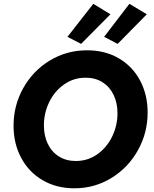

<svg xmlns="http://www.w3.org/2000/svg" viewBox="-20 -996 820 1023"><path d="M52.2 -326.2Q52.2 -434.1 103.8 -526.4Q155.3 -618.7 245.1 -673.3Q335 -728 443.8 -728Q540.5 -728 613.8 -684.8Q687 -641.6 726.8 -566.2Q766.6 -490.7 766.6 -396.5Q766.6 -288.1 714.8 -195.3Q663.1 -102.5 573.5 -47.6Q483.9 7.3 376 7.3Q280.8 7.3 207 -35.9Q133.3 -79.1 92.8 -155Q52.2 -231 52.2 -326.2ZM606 -392.6Q606 -447.3 585.4 -490.2Q564.9 -533.2 526.6 -557.6Q488.3 -582 436 -582Q372.6 -582 321.5 -546.1Q270.5 -510.3 242.2 -451.9Q213.9 -393.6 213.9 -328.1Q213.9 -273.4 234.4 -230.2Q254.9 -187 293.5 -162.6Q332 -138.2 383.8 -138.2Q447.8 -138.2 498.5 -174.1Q549.3 -210 577.6 -268.6Q606 -327.1 606 -392.6ZM339.4 -799.8 477.1 -975.6 568.4 -919.9 412.1 -762.2ZM534.7 -799.8 669.4 -975.6 762.2 -919.9 606.9 -762.2Z"/></svg>

Font: Reddit Sans Chocolate ExBold
Style: Italic
Weight: 800
Italic angle: -11.25°
Designer: Stephen Hutchings
Version: Version 1.013